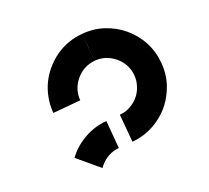

<svg xmlns="http://www.w3.org/2000/svg" viewBox="-155 -1158 1469 1352"><g transform="rotate(20 579.5 -482.0)"><path d="M727.5 -692.4Q697.3 -722.7 658.2 -738.3Q620.1 -752.9 579.1 -752.9Q539.1 -752.9 500 -738.3Q461.9 -722.7 430.7 -692.4Q381.8 -741.2 283.2 -839.8Q343.8 -901.4 421.9 -932.6Q499 -962.9 579.1 -962.9Q660.2 -962.9 737.3 -932.6Q814.5 -901.4 876 -839.8Q838.9 -802.7 801.8 -765.6Q764.6 -728.5 727.5 -692.4ZM430.7 -692.4Q400.4 -661.1 384.8 -622.1Q370.1 -584 370.1 -543.9Q370.1 -503.9 384.8 -464.8Q400.4 -425.8 430.7 -395.5Q381.8 -345.7 283.2 -247.1Q240.2 -290 211.9 -341.8Q183.6 -392.6 170.9 -447.3Q160.2 -495.1 160.2 -543Q160.2 -598.6 174.8 -655.3Q203.1 -760.7 283.2 -839.8Q320.3 -802.7 356.4 -765.6Q393.6 -728.5 430.7 -692.4ZM876 -839.8Q956.1 -760.7 983.4 -655.3Q999 -598.6 999 -543Q999 -495.1 987.3 -447.3Q974.6 -392.6 947.3 -341.8Q918.9 -290 876 -247.1Q826.2 -296.9 727.5 -395.5Q758.8 -425.8 773.4 -464.8Q789.1 -503.9 789.1 -543.9Q789.1 -584 773.4 -622.1Q758.8 -661.1 727.5 -692.4Q764.6 -728.5 801.8 -765.6Q838.9 -802.7 876 -839.8ZM531.2 -1Q525.4 -86.9 556.6 -170.9Q586.9 -255.9 653.3 -321.3Q702.1 -272.5 800.8 -172.9Q770.5 -142.6 754.9 -103.5Q740.2 -65.4 740.2 -25.4Q739.3 -18.6 740.2 -12.7Q740.2 -6.8 741.2 -1Q688.5 -1 635.7 -1Q583 -1 531.2 -1Z"/></g></svg>

Font: CornerV20
Style: Regular
Weight: 400
Designer: Olivier Tavernier
Version: Version 20